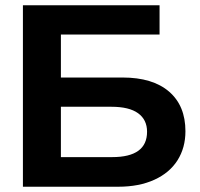

<svg xmlns="http://www.w3.org/2000/svg" viewBox="-20 -708 759 728"><path d="M683.1 -210.4Q683.1 -147.9 653.1 -100.3Q623 -52.7 565.2 -26.4Q507.3 0 428.7 0H66.9V-688H585V-577.1H210.9V-414.1H444.3Q559.1 -414.1 621.1 -360.6Q683.1 -307.1 683.1 -210.4ZM537.6 -208.5Q537.6 -253.9 503.7 -278.6Q469.7 -303.2 402.3 -303.2H210.9V-112.3H405.3Q537.6 -112.3 537.6 -208.5Z"/></svg>

Font: Arial
Style: Bold
Weight: 700
Designer: Steve Matteson
Foundry: Ascender Corporation
Version: Version 2.00.3